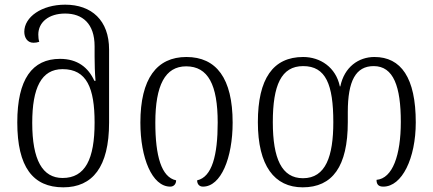

<svg xmlns="http://www.w3.org/2000/svg" viewBox="-20 -791 1854 822"><path d="M251 11C376 11 447 -76 447 -266V-579C447 -704 372 -771 259 -771C158 -771 84 -718 84 -655C84 -629 98 -608 123 -608C132 -608 139 -609 148 -612C145 -622 144 -632 144 -643C144 -696 189 -733 259 -733C333 -733 385 -690 385 -593V-548C385 -518 386 -479 389 -445H384C358 -502 312 -539 237 -539C118 -539 54 -452 54 -267C54 -76 121 11 251 11ZM248 -29C162 -29 118 -106 118 -265C118 -415 157 -495 248 -495C352 -495 385 -413 385 -266C385 -110 345 -29 248 -29Z M709 8C724 8 734 -3 734 -19C671 -32 645 -123 645 -266C645 -426 687 -507 777 -507C871 -507 912 -428 912 -266C912 -127 888 -33 824 -19C824 -3 833 8 849 8C926 8 976 -115 976 -266C976 -456 906 -547 778 -547C651 -547 581 -454 581 -266C581 -115 631 8 709 8Z M1276 11C1403 11 1469 -78 1469 -268V-311C1469 -445 1503 -508 1580 -508C1665 -508 1696 -420 1696 -269C1696 -127 1661 -27 1592 -21C1592 -2 1600 8 1621 8C1701 8 1760 -113 1760 -267C1760 -458 1697 -547 1583 -547C1515 -547 1454 -504 1437 -421H1435C1418 -503 1351 -547 1278 -547C1149 -547 1084 -454 1084 -268C1084 -81 1155 11 1276 11ZM1277 -28C1186 -28 1148 -112 1148 -268C1148 -426 1184 -508 1278 -508C1375 -508 1407 -429 1407 -268C1407 -123 1375 -28 1277 -28Z"/></svg>

Font: Noto Serif Georgian SemiCondensed Light
Style: Regular
Weight: 300
Width: 4
Designer: Monotype Design Team, Akaki Razmadze
Foundry: Google LLC
Version: Version 2.003